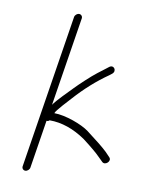

<svg xmlns="http://www.w3.org/2000/svg" viewBox="-74 -742 559 734"><g transform="rotate(10 205.0 -375.0)"><path d="M156.6 -673 62.2 -77C60.9 -69.1 66.9 -62 74.8 -62C82.7 -62 90.9 -69.1 92.2 -77L121.8 -264H125.8C127.8 -264 130.4 -265.3 133.4 -268C180.4 -268 227.2 -252 273.8 -220C307.1 -194.6 329.7 -175.6 341.8 -163L359.1 -146C371.9 -134 395.7 -155.7 381.8 -169L365.5 -186C351.3 -199.9 323.9 -222.1 283.2 -252.7C255.7 -273.4 190.3 -298 146.2 -298C147.7 -307.4 195.6 -357.9 200.6 -363.5C240.7 -408.4 283.1 -446.2 327.5 -477L337.8 -485C354.5 -498.3 338.3 -521.4 321.5 -508L311.2 -500C304.3 -494.7 294.4 -487 281.2 -477.1C260.2 -461.2 218.3 -421.7 200.9 -403.5C186.1 -388 144.4 -347 132 -328L186.6 -673C187.8 -680.9 181.9 -688 174 -688C166 -688 157.8 -680.9 156.6 -673Z"/></g></svg>

Font: MewTooHand
Style: Ita
Weight: 400
Designer: Mew Too, Robert Jablonski
Version: Version 0.77